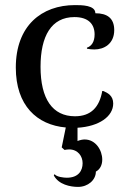

<svg xmlns="http://www.w3.org/2000/svg" viewBox="-20 -488 504 753"><path d="M274 -468C143 -468 42 -387 42 -223C42 -74 125 2 238 12L222 90L233 100C239 99 245 98 251 98C286 98 304 125 304 152C304 181 288 209 242 209C230 209 202 206 194 195L191 200C210 236 256 245 286 245C325 245 356 218 356 185C373 176 381 158 381 138C381 101 355 59 312 59C304 59 294 61 284 65V13C368 8 424 -31 424 -82C424 -113 402 -124 385 -131H381C370 -68 337 -32 274 -32C186 -32 139 -100 139 -226C139 -346 181 -421 272 -421C327 -421 351 -393 351 -353C351 -324 339 -307 321 -301V-297C329 -295 342 -294 350 -294C388 -294 428 -316 428 -370C428 -417 400 -436 354 -436C354 -468 300 -468 274 -468Z"/></svg>

Font: Milonga
Style: Regular
Weight: 400
Designer: Pablo Impallari, Brenda Gallo, Rodrigo Fuenzalida
Foundry: Pablo Impallari, Brenda Gallo, Rodrigo Fuenzalida
Version: Version 1.000